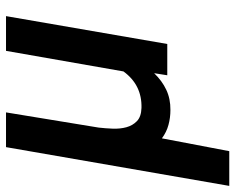

<svg xmlns="http://www.w3.org/2000/svg" viewBox="-93 -477 771 629"><g transform="rotate(-90 292.5 -162.5)"><path d="M238.8 -528.3 189 -224.6Q186.5 -203.1 185.5 -178.7Q184.6 -154.3 190.2 -133.8Q195.8 -113.3 210.2 -99.4Q224.6 -85.4 253.4 -84.5Q328.6 -82.5 373 -143.6L440.4 -528.3H554.2L462.9 0H360.4L367.2 -43Q342.3 -17.1 312.7 -3.2Q283.2 10.7 246.6 10.3Q221.2 10.3 197.8 3.9Q174.3 -2.4 153.8 -17.6L111.8 203.1H-2L125 -528.3Z"/></g></svg>

Font: Roboto Mono Medium
Style: Italic
Weight: 500
Designer: Google
Version: Version 2.000985; 2015; ttfautohint (v1.3)